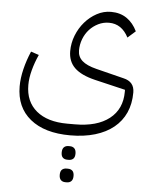

<svg xmlns="http://www.w3.org/2000/svg" viewBox="-63 -523 848 1080"><g transform="rotate(5 361.0 16.5)"><path d="M351 240Q206 240 125 174Q44 108 44 -10Q44 -56 56.5 -107.5Q69 -159 91 -210L136 -195Q116 -151 104 -106Q92 -61 92 -22Q92 72 154.5 124Q217 176 329 176H372Q497 176 566.5 121.5Q636 67 636 -31V-42L463 -83Q384 -102 347 -138Q310 -174 310 -232Q310 -278 327 -321Q344 -364 373 -397.5Q402 -431 440 -451.5Q478 -472 520 -472Q572 -472 609 -446.5Q646 -421 668 -375L624 -336Q586 -410 514 -410Q482 -410 453.5 -396Q425 -382 404 -359Q383 -336 371 -305Q359 -274 359 -240Q359 -205 384.5 -182Q410 -159 466 -145L622 -106Q684 -92 684 -31Q684 33 661.5 83Q639 133 596 168Q553 203 491 221.5Q429 240 351 240ZM347 505Q331 505 321.5 495.5Q312 486 312 466Q312 446 321.5 437Q331 428 347 428H355Q371 428 380.5 437Q390 446 390 466Q390 486 380.5 495.5Q371 505 355 505ZM347 378Q331 378 321.5 369Q312 360 312 340Q312 320 321.5 310.5Q331 301 347 301H355Q371 301 380.5 310.5Q390 320 390 340Q390 360 380.5 369Q371 378 355 378Z"/></g></svg>

Font: IBM Plex Sans Arabic Light
Style: Regular
Weight: 300
Designer: Mike Abbink, Paul van der Laan, Pieter van Rosmalen, Wael Morcos, Khajak Apelian
Foundry: Bold Monday
Version: Version 1.2